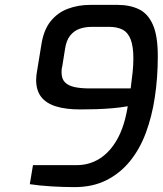

<svg xmlns="http://www.w3.org/2000/svg" viewBox="-20 -761 666 786"><path d="M461 -741Q512 -741 549 -723Q586 -705 606 -659.5Q626 -614 626 -531Q626 -444 614 -364Q602 -284 577 -217Q552 -150 511.5 -100.5Q471 -51 415 -23Q359 5 285 5Q240 5 190.5 2Q141 -1 102 -7L115 -85H294Q346 -85 388.5 -112Q431 -139 460.5 -192Q490 -245 503 -326Q475 -321 441 -318Q407 -315 372.5 -314Q338 -313 309 -313Q249 -313 209 -325.5Q169 -338 148.5 -364.5Q128 -391 128 -434Q128 -443 129 -452.5Q130 -462 132 -472L149 -576Q158 -637 186.5 -673Q215 -709 257.5 -725Q300 -741 349 -741ZM428 -651H355Q328 -651 305.5 -643Q283 -635 267 -615Q251 -595 246 -559L235 -490Q233 -483 232.5 -477Q232 -471 232 -465Q232 -438 246 -424Q260 -410 285.5 -404.5Q311 -399 348 -399H515Q520 -436 523 -466Q526 -496 526 -521Q526 -571 515 -599.5Q504 -628 482 -639.5Q460 -651 428 -651Z"/></svg>

Font: Exo Thin Medium
Style: Italic
Weight: 500
Italic angle: -9°
Version: Version 2.000